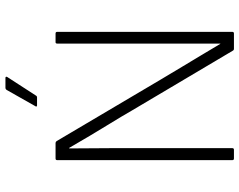

<svg xmlns="http://www.w3.org/2000/svg" viewBox="-107 -772 879 705"><g transform="rotate(-90 332.5 -419.5)"><path d="M103 0Q97 0 97 -6V-649Q97 -655 103 -655H160Q164 -655 167 -651L394 -267Q417 -228 439.5 -191Q462 -154 482.5 -119.5Q503 -85 524 -50H525Q525 -87 525 -124Q525 -161 525 -197.5Q525 -234 525 -270V-649Q525 -655 530 -655H562Q568 -655 568 -649V-6Q568 0 562 0H506Q501 0 499 -4L279 -375Q256 -415 232.5 -453Q209 -491 186.5 -529Q164 -567 142 -605H140Q140 -565 140.5 -526.5Q141 -488 141 -450Q141 -412 141 -372V-6Q141 0 135 0ZM298 -723Q295 -723 294 -725Q293 -727 295 -729L355 -835Q358 -839 362 -839H399Q402 -839 403 -837Q404 -835 402 -832L334 -727Q332 -723 327 -723Z"/></g></svg>

Font: Sofia Sans ExtraLight
Style: Regular
Weight: 250
Version: Version 4.100-B